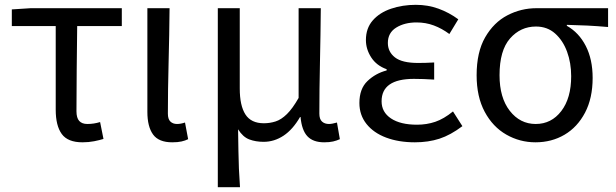

<svg xmlns="http://www.w3.org/2000/svg" viewBox="-20 -577 2555 796"><path d="M322 13Q261 13 236 -21.5Q211 -56 211 -122V-469H29V-538L107 -543H485V-469H300Q299 -377 298 -288Q297 -199 297 -116Q297 -88 308.5 -75.5Q320 -63 342 -63Q356 -63 369 -65Q382 -67 395 -71L409 -1Q393 4 370.5 8.5Q348 13 322 13Z M694 13Q638 13 614.5 -19.5Q591 -52 591 -113V-543H683Q682 -433 679 -318.5Q676 -204 676 -106Q676 -83 686.5 -73Q697 -63 714 -63Q729 -63 747 -69L760 0Q748 6 732.5 9.5Q717 13 694 13Z M883 199V-543H974V-210Q974 -139 997.5 -102.5Q1021 -66 1074 -66Q1099 -66 1122.5 -73.5Q1146 -81 1169.5 -104Q1193 -127 1218 -171V-543H1310Q1309 -433 1306.5 -318.5Q1304 -204 1304 -106Q1304 -83 1315 -73Q1326 -63 1344 -63Q1356 -63 1377 -69L1389 0Q1376 6 1361 9.5Q1346 13 1324 13Q1278 13 1254.5 -12Q1231 -37 1226 -92H1224Q1194 -40 1155.5 -14.5Q1117 11 1073 11Q1040 11 1013.5 1Q987 -9 967 -41Q968 12 968.5 50Q969 88 970.5 122Q972 156 975 199Z M1700 13Q1633 13 1581 -6.5Q1529 -26 1499.5 -63Q1470 -100 1470 -150Q1470 -209 1503.5 -241Q1537 -273 1583 -285V-290Q1541 -305 1519 -339Q1497 -373 1497 -411Q1497 -460 1525.5 -492.5Q1554 -525 1601.5 -541Q1649 -557 1704 -557Q1754 -557 1798 -541Q1842 -525 1880 -497L1843 -436Q1812 -459 1778.5 -471.5Q1745 -484 1707 -484Q1657 -484 1622.5 -462.5Q1588 -441 1588 -399Q1588 -362 1617.5 -339Q1647 -316 1713 -316Q1729 -316 1745 -316.5Q1761 -317 1780 -318V-247Q1734 -250 1696 -250Q1562 -250 1562 -157Q1562 -112 1601 -86Q1640 -60 1709 -60Q1749 -60 1784.5 -72Q1820 -84 1858 -115L1897 -54Q1848 -17 1802 -2Q1756 13 1700 13Z M2200 13Q2135 13 2079 -19Q2023 -51 1989.5 -113.5Q1956 -176 1956 -265Q1956 -361 1991.5 -422.5Q2027 -484 2083.5 -513.5Q2140 -543 2204 -543H2501V-465Q2455 -469 2415 -471Q2375 -473 2330 -474V-470Q2380 -442 2408.5 -386.5Q2437 -331 2437 -254Q2437 -170 2405.5 -110Q2374 -50 2320.5 -18.5Q2267 13 2200 13ZM2201 -63Q2266 -63 2307 -116.5Q2348 -170 2348 -261Q2348 -316 2331 -362.5Q2314 -409 2281.5 -438Q2249 -467 2202 -467Q2138 -467 2094.5 -417.5Q2051 -368 2051 -265Q2051 -172 2093.5 -117.5Q2136 -63 2201 -63Z"/></svg>

Font: Chiron Sans HK TT
Style: Regular
Weight: 400
Designer: Ryoko NISHIZUKA 西塚涼子 (kana, bopomofo & ideographs); Paul D. Hunt (Latin, Greek & Cyrillic); Sandoll Communications 산돌커뮤니
Foundry: Adobe
Version: Version 2.022;hotconv 1.0.109;makeotfexe 2.5.65596